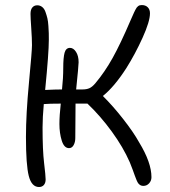

<svg xmlns="http://www.w3.org/2000/svg" viewBox="-20 -731 674 762"><path d="M134.8 11.2Q105.5 11.2 94.2 -32.7Q83 -76.7 83 -187Q83 -277.8 95 -403.6Q106.9 -529.3 106.9 -551.8Q106.9 -578.1 104 -619.4Q101.1 -660.6 101.1 -675.8Q101.1 -692.9 108.4 -701.4Q115.7 -710 127.9 -710Q138.7 -710 147.2 -703.4Q155.8 -696.8 160.4 -683.8Q165 -670.9 168 -658.7Q170.9 -646.5 172.1 -627.7Q173.3 -608.9 173.6 -599.1Q173.8 -589.4 173.8 -573.2Q173.8 -521.5 159.2 -374Q201.2 -376 226.1 -376Q231 -420.9 231 -460.9Q231 -502.4 236.3 -521.7Q241.7 -541 257.8 -541Q271.5 -541 281.7 -525.1Q292 -509.3 292 -483.9Q292 -471.2 282.2 -376H307.1Q323.7 -376 334.7 -380.9Q345.7 -385.7 357.9 -399.9Q396 -445.3 427 -501Q458 -556.6 498 -649.9Q501.5 -657.2 505.6 -667Q509.8 -676.8 512 -681.4Q514.2 -686 517.3 -692.1Q520.5 -698.2 522.5 -700.9Q524.4 -703.6 527.8 -706.3Q531.2 -709 534.7 -710Q538.1 -710.9 543 -710.9Q557.6 -710.9 566.4 -702.1Q575.2 -693.4 575.2 -678.2Q575.2 -646 545.9 -581.3Q516.6 -516.6 481 -460Q433.1 -385.7 388.2 -350.1Q428.7 -310.1 469.5 -257.8Q510.3 -205.6 532.2 -166Q581.1 -85.9 581.1 -27.8Q581.1 -13.7 571.8 -3.4Q562.5 6.8 548.8 6.8Q542.5 6.8 537.6 4.2Q532.7 1.5 529.3 -2.7Q525.9 -6.8 522.2 -15.6Q518.6 -24.4 515.4 -33Q512.2 -41.5 506.6 -57.4Q501 -73.2 495.1 -86.9Q468.8 -147 423.8 -208.7Q378.9 -270.5 327.1 -319.8H279.8Q279.8 -298.8 279.3 -247.3Q278.8 -195.8 278.8 -183.1Q278.8 -167 272.2 -155Q265.6 -143.1 253.9 -143.1Q234.4 -143.1 225.1 -172.9Q215.8 -202.6 215.8 -238.8Q215.8 -272.5 221.2 -319.8Q173.8 -319.8 153.8 -317.9Q148.9 -264.2 148.9 -225.1Q148.9 -134.8 155 -84Q161.1 -33.2 161.1 -19Q161.1 -4.9 154.1 3.2Q147 11.2 134.8 11.2Z"/></svg>

Font: Shantell Sans Normal
Style: Regular
Weight: 300
Designer: Stephen Nixon, Anya Danilova, Shantell Martin
Foundry: Arrow Type
Version: Version 1.006;[559af2be0]